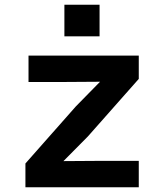

<svg xmlns="http://www.w3.org/2000/svg" viewBox="-20 -788 690 808"><path d="M87 0V-100L299 -340L401 -444L252 -443H100V-554H564V-456L350 -214L247 -110L396 -111H564V0ZM251 -635V-768H399V-635Z"/></svg>

Font: Azeret Mono SemiBold
Style: Regular
Weight: 600
Designer: Martin Vácha
Foundry: Displaay
Version: Version 1.002